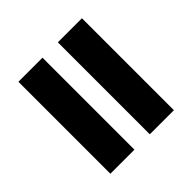

<svg xmlns="http://www.w3.org/2000/svg" viewBox="-58 -650 654 654"><g transform="rotate(45 269.5 -323.0)"><path d="M48 -476H491V-360H48ZM48 -286H491V-170H48Z"/></g></svg>

Font: Noto Sans Devanagari UI SemiCondensed ExtraBold
Style: Regular
Weight: 800
Width: 4
Designer: Jelle Bosma - Monotype Design Team
Foundry: Monotype Imaging Inc.
Version: Version 2.004; ttfautohint (v1.8.4.7-5d5b)